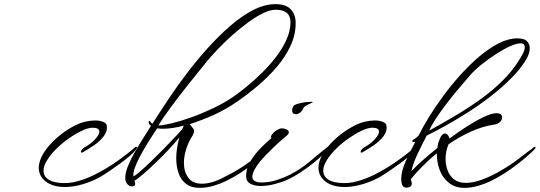

<svg xmlns="http://www.w3.org/2000/svg" viewBox="-20 -889 2603 926"><path d="M291 13Q268 13 247.5 8Q227 3 210 -7Q188 -21 177.5 -39.5Q167 -58 167 -79Q167 -114 191 -152Q215 -190 254.5 -224.5Q294 -259 338 -282Q365 -296 391 -302Q417 -308 438 -308Q462 -308 478 -301Q494 -294 495 -283Q499 -256 480 -231.5Q461 -207 433 -188Q405 -169 382 -156Q378 -153 374 -153Q367 -153 372.5 -163.5Q378 -174 394 -182Q407 -189 422 -201.5Q437 -214 448 -228.5Q459 -243 459 -254Q459 -273 427 -273Q406 -273 376 -259Q346 -245 313.5 -222.5Q281 -200 253 -172.5Q225 -145 207.5 -117Q190 -89 190 -66Q190 -44 204.5 -30.5Q219 -17 241.5 -11.5Q264 -6 288 -6Q300 -6 312 -7Q324 -8 334 -10Q386 -21 439.5 -48Q493 -75 543 -110Q593 -145 633 -180Q635 -181 638 -181Q642 -181 642 -179Q642 -176 638 -171Q631 -159 609.5 -140Q588 -121 560.5 -101Q533 -81 507 -63.5Q481 -46 464 -36Q427 -15 381 -1Q335 13 291 13Z M943 17Q902 17 877 -2.5Q852 -22 841 -54.5Q830 -87 830 -125Q830 -150 834 -175.5Q838 -201 845 -226Q823 -199 793 -167Q763 -135 730.5 -104Q698 -73 671 -49.5Q644 -26 628 -17Q632 -10 632 -4Q632 10 616 10Q609 10 601 5Q593 0 588 -11Q584 -19 584 -31Q584 -61 604 -104Q624 -147 653 -194Q682 -241 708 -282Q701 -287 699 -292Q697 -297 697 -299Q696 -302 698 -304.5Q700 -307 704 -304Q707 -297 715 -292Q721 -301 743.5 -336.5Q766 -372 801.5 -424.5Q837 -477 882.5 -537Q928 -597 980.5 -655.5Q1033 -714 1088.5 -762.5Q1144 -811 1200 -840Q1256 -869 1309 -869Q1359 -869 1382.5 -844Q1406 -819 1406 -778Q1406 -721 1381 -667.5Q1356 -614 1314.5 -565.5Q1273 -517 1222 -474Q1171 -431 1118 -395Q1067 -360 1008 -333.5Q949 -307 894 -290Q899 -286 903.5 -280Q908 -274 914 -266Q916 -262 916 -259Q916 -253 914 -246.5Q912 -240 910 -237Q889 -205 878 -170Q867 -135 867 -103Q867 -61 888 -32Q909 -3 954 -3Q977 -3 1005 -11Q1033 -19 1067 -38Q1111 -59 1156 -89Q1201 -119 1238 -149Q1249 -158 1258.5 -164Q1268 -170 1278 -180Q1280 -181 1283 -181Q1286 -181 1286 -178Q1286 -175 1282 -170Q1276 -163 1255 -144Q1234 -125 1203.5 -101Q1173 -77 1137.5 -54Q1102 -31 1066 -14Q1046 -4 1011.5 6.5Q977 17 943 17ZM744 -284Q765 -284 807 -294Q849 -304 901 -322.5Q953 -341 1007 -366.5Q1061 -392 1106 -423Q1135 -443 1171 -472.5Q1207 -502 1244 -538.5Q1281 -575 1312 -615.5Q1343 -656 1362 -698.5Q1381 -741 1381 -782Q1381 -842 1309 -842Q1283 -842 1249 -825.5Q1215 -809 1178 -782Q1141 -755 1104 -722.5Q1067 -690 1035.5 -657Q1004 -624 981 -597Q936 -542 888.5 -482Q841 -422 802.5 -370Q764 -318 744 -284ZM624 -38Q633 -43 655.5 -62Q678 -81 707 -109Q736 -137 765.5 -167Q795 -197 820 -223.5Q845 -250 859 -266Q861 -271 863 -275.5Q865 -280 867 -283Q809 -268 766 -268Q759 -268 752 -268.5Q745 -269 739 -270H738Q717 -239 695.5 -204.5Q674 -170 656.5 -137.5Q639 -105 630 -79Q621 -53 624 -38Z M1407 -338Q1389 -338 1389 -358Q1389 -366 1393 -374Q1396 -382 1413 -387.5Q1430 -393 1449.5 -395.5Q1469 -398 1480 -398Q1489 -398 1489 -397Q1489 -395 1479 -391Q1469 -387 1458 -381Q1447 -375 1443 -367Q1438 -354 1427.5 -346Q1417 -338 1407 -338ZM1237 8Q1209 8 1188 -2.5Q1167 -13 1167 -41Q1167 -71 1182 -100Q1197 -129 1218 -153.5Q1239 -178 1259.5 -196.5Q1280 -215 1290 -224Q1281 -226 1293 -242Q1305 -258 1328 -268Q1334 -270 1339 -270Q1350 -270 1361.5 -265Q1373 -260 1373 -251Q1373 -246 1369 -241Q1365 -236 1361 -233Q1353 -227 1336 -212Q1319 -197 1299 -178Q1279 -159 1261.5 -140.5Q1244 -122 1234 -110Q1197 -63 1197 -37Q1197 -9 1242 -9Q1279 -9 1314.5 -20.5Q1350 -32 1381 -48Q1430 -73 1472 -108.5Q1514 -144 1559 -180Q1561 -181 1564 -181Q1567 -181 1567 -178Q1567 -175 1563 -170Q1557 -162 1538 -143.5Q1519 -125 1490.5 -102Q1462 -79 1427.5 -56.5Q1393 -34 1357 -18Q1338 -10 1303.5 -1Q1269 8 1237 8Z M1640 13Q1617 13 1596.5 8Q1576 3 1559 -7Q1537 -21 1526.5 -39.5Q1516 -58 1516 -79Q1516 -114 1540 -152Q1564 -190 1603.5 -224.5Q1643 -259 1687 -282Q1714 -296 1740 -302Q1766 -308 1787 -308Q1811 -308 1827 -301Q1843 -294 1844 -283Q1848 -256 1829 -231.5Q1810 -207 1782 -188Q1754 -169 1731 -156Q1727 -153 1723 -153Q1716 -153 1721.5 -163.5Q1727 -174 1743 -182Q1756 -189 1771 -201.5Q1786 -214 1797 -228.5Q1808 -243 1808 -254Q1808 -273 1776 -273Q1755 -273 1725 -259Q1695 -245 1662.5 -222.5Q1630 -200 1602 -172.5Q1574 -145 1556.5 -117Q1539 -89 1539 -66Q1539 -44 1553.5 -30.5Q1568 -17 1590.5 -11.5Q1613 -6 1637 -6Q1649 -6 1661 -7Q1673 -8 1683 -10Q1735 -21 1788.5 -48Q1842 -75 1892 -110Q1942 -145 1982 -180Q1984 -181 1987 -181Q1991 -181 1991 -179Q1991 -176 1987 -171Q1980 -159 1958.5 -140Q1937 -121 1909.5 -101Q1882 -81 1856 -63.5Q1830 -46 1813 -36Q1776 -15 1730 -1Q1684 13 1640 13Z M2220 17Q2175 17 2144.5 -7.5Q2114 -32 2100 -70.5Q2086 -109 2087 -150Q2050 -120 2018.5 -88Q1987 -56 1961 -25L1964 -15Q1966 -11 1966 -4Q1966 6 1958.5 11Q1951 16 1942 16Q1935 16 1929 13.5Q1923 11 1921 5Q1915 -9 1915 -25Q1915 -63 1936.5 -111Q1958 -159 1983 -205Q1980 -204 1976 -204Q1968 -204 1968 -208Q1968 -212 1974 -216Q1996 -229 2001 -239Q2019 -276 2048.5 -324Q2078 -372 2116.5 -424.5Q2155 -477 2199.5 -526.5Q2244 -576 2291 -616Q2338 -656 2385 -680Q2432 -704 2475 -704Q2509 -704 2522 -690Q2535 -676 2535 -656Q2535 -642 2529.5 -627Q2524 -612 2516 -599Q2489 -555 2444.5 -510.5Q2400 -466 2346.5 -424.5Q2293 -383 2236.5 -347Q2180 -311 2128.5 -282.5Q2077 -254 2038 -235Q2018 -197 1995 -149Q1972 -101 1964 -63Q1984 -85 2017 -114.5Q2050 -144 2089 -175Q2092 -198 2099 -214Q2105 -231 2112 -238Q2119 -245 2126 -245Q2134 -245 2140 -237.5Q2146 -230 2148 -221Q2192 -254 2235.5 -281.5Q2279 -309 2315.5 -326Q2352 -343 2374 -343Q2402 -343 2402 -322Q2402 -312 2392 -301.5Q2382 -291 2363 -288Q2308 -280 2251.5 -254.5Q2195 -229 2143 -193Q2129 -159 2129 -122Q2129 -93 2139 -66.5Q2149 -40 2170.5 -23.5Q2192 -7 2227 -7Q2261 -7 2300 -21Q2339 -35 2378.5 -56.5Q2418 -78 2453.5 -103Q2489 -128 2515 -149Q2526 -158 2535.5 -164Q2545 -170 2555 -180Q2557 -181 2560 -181Q2563 -181 2563 -178Q2563 -175 2559 -170Q2553 -163 2532 -144Q2511 -125 2480.5 -101Q2450 -77 2414.5 -54Q2379 -31 2343 -14Q2323 -4 2288.5 6.5Q2254 17 2220 17ZM2050 -259Q2108 -291 2170 -327.5Q2232 -364 2291.5 -406Q2351 -448 2402 -498Q2453 -548 2488 -606Q2493 -614 2502 -631Q2511 -648 2511 -662Q2511 -669 2506.5 -674.5Q2502 -680 2490 -680Q2471 -680 2439 -665.5Q2407 -651 2371 -627.5Q2335 -604 2302.5 -578Q2270 -552 2249 -528Q2223 -498 2193 -462.5Q2163 -427 2134.5 -390Q2106 -353 2083.5 -319Q2061 -285 2050 -259Z"/></svg>

Font: WindSong
Style: Regular
Weight: 400
Designer: Robert E. Leuschke
Foundry: Robert E. Leuschke
Version: Version 1.010; ttfautohint (v1.8.3)